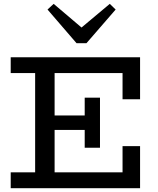

<svg xmlns="http://www.w3.org/2000/svg" viewBox="-20 -986 829 1006"><path d="M433.1 -759.8H380.9L229 -936L261.2 -965.8L407.2 -841.8L555.2 -965.8L585.9 -936ZM713.9 -465.8H622.1V-603H266.1V-380.9H423.8V-474.1H503.9V-211.9H423.8V-305.2H266.1V-83H622.1V-220.2H713.9V0H36.1V-83H164.1V-603H36.1V-686H713.9Z"/></svg>

Font: BioRhyme
Style: Regular
Weight: 400
Designer: Aoife Mooney
Foundry: Aoife Mooney Type
Version: Version 1.500;PS 001.500;hotconv 1.0.88;makeotf.lib2.5.64775